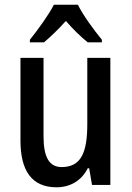

<svg xmlns="http://www.w3.org/2000/svg" viewBox="-20 -786 559 816"><path d="M311 -766H209C188 -724 142 -661 107 -617V-606H167C193 -628 228 -661 260 -697C291 -661 324 -629 353 -606H413V-617C378 -660 333 -721 311 -766ZM449 -540H351V-259C351 -138 325 -76 242 -76C189 -76 165 -118 165 -207V-540H67V-188C67 -61 115 10 220 10C277 10 326 -17 353 -71H359L371 0H449Z"/></svg>

Font: Noto Sans Tamil Condensed Medium
Style: Regular
Weight: 500
Width: 3
Designer: Jelle Bosma - Monotype Design Team
Foundry: Monotype Imaging Inc.
Version: Version 2.004